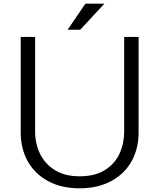

<svg xmlns="http://www.w3.org/2000/svg" viewBox="-20 -970 862 1039"><path d="M442 -950H545L414 -809H346ZM730 -770V-253Q730 -166 692 -97.5Q654 -29 581.5 10Q509 49 411 49Q312 49 240 10Q168 -29 130 -97.5Q92 -166 92 -253V-770H170V-258Q170 -193 196.5 -138Q223 -83 277 -49.5Q331 -16 411 -16Q495 -16 549 -50.5Q603 -85 627.5 -140Q652 -195 652 -258V-770Z"/></svg>

Font: LINE Seed JP_TTF Regular
Style: Regular
Weight: 400
Designer: LINE & Fontrix & Fontworks
Version: Version 1.002